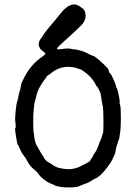

<svg xmlns="http://www.w3.org/2000/svg" viewBox="-20 -805 587 861"><path d="M49 -310Q49 -310 49 -309ZM257 -751Q287 -786 314 -785Q321 -785 323.5 -783.5Q326 -782 332 -779.5Q338 -777 344 -772Q350 -767 350 -767Q352 -768 358 -759Q366 -743 363 -724.5Q360 -706 340.5 -687.5Q321 -669 310.5 -659Q300 -649 291 -641Q282 -633 276 -627.5Q270 -622 266.5 -619Q263 -616 248.5 -602.5Q234 -589 235.5 -585.5Q237 -582 256.5 -585Q276 -588 287 -587.5Q298 -587 298 -586Q298 -585 310.5 -584Q323 -583 328 -581.5Q333 -580 345 -577Q357 -574 372 -566Q387 -558 388 -558Q389 -558 393.5 -556Q398 -554 399 -554.5Q400 -555 412.5 -545.5Q425 -536 445.5 -516.5Q466 -497 467 -491.5Q468 -486 469 -482Q474 -474 475.5 -474.5Q477 -475 488.5 -450Q500 -425 500 -419Q500 -413 501.5 -413Q503 -413 503 -412.5Q503 -412 505 -407.5Q507 -403 512.5 -378Q518 -353 516.5 -348Q515 -343 518.5 -334.5Q522 -326 522 -280Q522 -234 519.5 -216.5Q517 -199 515.5 -189.5Q514 -180 512 -176.5Q510 -173 509 -169.5Q508 -166 507 -161Q500 -143 499 -132Q498 -121 495 -114.5Q492 -108 487 -97Q481 -81 461 -54.5Q441 -28 427 -17Q413 -6 411.5 -6Q410 -6 407 -4.5Q404 -3 399.5 -0.5Q395 2 385 8.5Q375 15 361 19.5Q347 24 342 27Q328 35 297.5 35.5Q267 36 248.5 32.5Q230 29 228 27.5Q226 26 222.5 24.5Q219 23 214.5 21Q210 19 200.5 15Q191 11 176.5 -0.5Q162 -12 157.5 -18.5Q153 -25 149 -29.5Q145 -34 141.5 -37.5Q138 -41 132 -46Q116 -58 104.5 -79Q93 -100 89.5 -103.5Q86 -107 86 -107.5Q86 -108 85 -110Q76 -120 67 -142L65 -145Q65 -145 63.5 -150.5Q62 -156 60 -155.5Q58 -155 52 -191.5Q46 -228 48 -229Q52 -232 49.5 -251Q47 -270 48 -278Q49 -286 49.5 -298.5Q50 -311 51 -316Q52 -321 53 -330Q54 -339 54.5 -340Q55 -341 56 -345.5Q57 -350 59.5 -358Q62 -366 62 -368.5Q62 -371 63 -375.5Q64 -380 64.5 -383Q65 -386 68.5 -397Q72 -408 72 -409Q72 -410 72.5 -412Q73 -414 73 -416Q73 -418 74.5 -423Q76 -428 75 -428Q74 -428 82 -444Q114 -514 170 -551Q183 -560 183 -564Q183 -568 173 -575Q156 -586 153 -605Q153 -607 153.5 -607Q154 -607 155 -615Q156 -623 165 -634.5Q174 -646 175 -649.5Q176 -653 199 -681Q222 -709 227.5 -715Q233 -721 239.5 -729.5Q246 -738 257 -751ZM437 -193 441 -207Q441 -208 442 -209Q444 -211 444 -259Q443 -326 441.5 -328Q440 -330 439 -337.5Q438 -345 436 -354Q434 -363 434.5 -363.5Q435 -364 433 -373.5Q431 -383 431 -385Q431 -387 426.5 -397Q422 -407 421 -408Q420 -409 417.5 -414Q415 -419 414 -418Q413 -418 411 -422Q393 -460 354 -486Q347 -492 343 -493Q339 -494 329.5 -497.5Q320 -501 316 -502Q252 -516 203 -472Q200 -470 197 -468Q194 -466 191 -464Q186 -459 188 -459Q181 -449 177 -444Q173 -439 169 -432.5Q165 -426 161 -419Q149 -400 143.5 -376.5Q138 -353 136 -348Q134 -343 134 -340.5Q134 -338 133 -330.5Q132 -323 131 -311.5Q130 -300 130 -297Q129 -294 129 -259Q129 -224 129.5 -223.5Q130 -223 130 -220.5Q130 -218 131 -211.5Q132 -205 132.5 -201Q133 -197 134 -196H133V-195Q133 -191 134.5 -184.5Q136 -178 136.5 -174Q137 -170 139 -166Q141 -162 142.5 -157Q144 -152 145 -152Q146 -152 147.5 -148Q149 -144 157 -130.5Q165 -117 167.5 -113Q170 -109 172.5 -106Q175 -103 176 -101.5Q177 -100 176 -99.5Q175 -99 180.5 -92.5Q186 -86 186 -85.5Q186 -85 192 -80.5Q198 -76 200 -75H201H203Q228 -55 245 -52Q283 -43 307 -48Q331 -53 344.5 -61Q358 -69 359.5 -68.5Q361 -68 365 -71.5Q369 -75 370.5 -75Q372 -75 374.5 -77Q377 -79 377 -79Q380 -78 383 -83Q386 -88 388 -91Q390 -94 390 -94.5Q390 -95 393.5 -99Q397 -103 396.5 -105Q396 -107 405.5 -120Q415 -133 421.5 -152.5Q428 -172 429 -172Q430 -172 431.5 -177.5Q433 -183 434 -184.5Q435 -186 435.5 -189Q436 -192 436.5 -192Q437 -192 437 -193Z"/></svg>

Font: TT2020 Style E
Style: Regular
Weight: 400
Version: Version 00.2